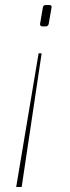

<svg xmlns="http://www.w3.org/2000/svg" viewBox="-20 -480 279 770"><path d="M162.1 -374H150.9Q140.6 -374 140.6 -383.8L151.9 -450.2Q153.3 -460 165 -460H176.8Q187 -460 187 -451.7L175.8 -387.2Q174.8 -374 162.1 -374ZM66.9 270H44.9L134.8 -266.1H147Z"/></svg>

Font: Squarion Thin
Style: Italic
Weight: 100
Designer: Natanael Gama
Version: Version 1.00;September 12, 2019;FontCreator 11.5.0.2425 64-b